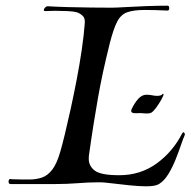

<svg xmlns="http://www.w3.org/2000/svg" viewBox="-20 -660 670 675"><path d="M494 -5Q471 -5 435.5 -8.5Q400 -12 351 -18Q344 -19 337 -19Q330 -19 322 -19Q291 -19 253.5 -16Q216 -13 178 -13H17Q10 -13 10 -22Q10 -26 12.5 -29Q15 -32 19 -30Q41 -29 56 -29Q71 -29 84 -29Q108 -29 128 -36Q148 -43 164 -64Q180 -85 192 -127Q198 -147 207.5 -186Q217 -225 228 -275Q239 -325 249.5 -379.5Q260 -434 267.5 -485.5Q275 -537 278 -578Q280 -597 269 -606Q258 -615 249 -617Q239 -620 217 -621Q195 -622 175 -622Q163 -622 153.5 -621.5Q144 -621 139 -621Q134 -621 134 -625Q134 -629 138.5 -633.5Q143 -638 148 -638Q181 -636 220.5 -635Q260 -634 300 -633.5Q340 -633 372 -633Q388 -633 421 -635Q454 -637 494 -638.5Q534 -640 568 -640H569Q575 -640 575 -631Q575 -627 573 -624.5Q571 -622 566 -623Q544 -624 525 -624.5Q506 -625 490 -625Q450 -625 427.5 -617Q405 -609 392 -584Q379 -559 366 -508Q352 -452 342 -405.5Q332 -359 324.5 -316Q317 -273 309.5 -226.5Q302 -180 294 -123Q293 -118 292.5 -112.5Q292 -107 292 -102Q292 -76 313.5 -60Q335 -44 399 -44Q474 -44 531 -85.5Q588 -127 621 -192Q623 -195 625 -195Q627 -195 629 -191.5Q631 -188 629 -184Q624 -173 616 -149.5Q608 -126 597 -98.5Q586 -71 571.5 -47.5Q557 -24 539 -13Q526 -5 494 -5ZM494 -261Q487 -261 479.5 -262Q472 -263 464 -262H456Q436 -262 443 -277Q453 -298 466 -312.5Q479 -327 495 -327Q506 -327 515 -325Q524 -323 532 -323Q547 -323 551 -329Q555 -332 555 -328Q555 -324 547 -309.5Q539 -295 529 -281.5Q519 -268 512 -264Q508 -262 503.5 -261.5Q499 -261 494 -261Z"/></svg>

Font: Kings
Style: Regular
Weight: 400
Designer: Robert E. Leuschke
Foundry: Robert E. Leuschke
Version: Version 1.010; ttfautohint (v1.8.3)